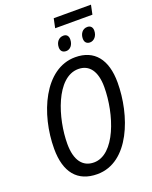

<svg xmlns="http://www.w3.org/2000/svg" viewBox="-181 -1096 948 1201"><g transform="rotate(-20 293.5 -495.0)"><path d="M317 -938H565L578 -1000H330ZM492 -780C519 -780 542 -805 542 -841C542 -863 530 -877 508 -877C476 -877 457 -850 457 -817C457 -793 471 -780 492 -780ZM334 -780C361 -780 382 -805 382 -841C382 -863 371 -877 349 -877C317 -877 297 -850 297 -817C297 -793 311 -780 334 -780ZM254 10C468 10 568 -269 568 -486C568 -640 499 -725 372 -725C166 -725 53 -462 53 -231C53 -75 122 10 254 10ZM259 -66C184 -66 141 -123 141 -232C141 -400 217 -649 365 -649C438 -649 480 -593 480 -488C480 -306 400 -66 259 -66Z"/></g></svg>

Font: Noto Sans Display SemiCondensed
Style: Italic
Weight: 400
Width: 4
Italic angle: -12°
Designer: Monotype Design Team
Foundry: Monotype Imaging Inc.
Version: Version 1.900